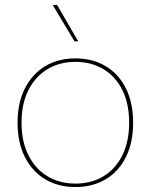

<svg xmlns="http://www.w3.org/2000/svg" viewBox="-20 -746 609 776"><path d="M285 -510Q354 -510 406.5 -479Q459 -448 488.5 -389.5Q518 -331 518 -250Q518 -169 488.5 -110.5Q459 -52 406.5 -21Q354 10 285 10Q216 10 163.5 -21Q111 -52 81 -110.5Q51 -169 51 -250Q51 -331 81 -389.5Q111 -448 163.5 -479Q216 -510 285 -510ZM285 -496Q221 -496 172 -466.5Q123 -437 95 -382Q67 -327 67 -250Q67 -174 95 -118.5Q123 -63 172 -33.5Q221 -4 285 -4Q349 -4 398 -33.5Q447 -63 474.5 -118.5Q502 -174 502 -250Q502 -327 474.5 -382Q447 -437 398 -466.5Q349 -496 285 -496ZM211 -726 296 -579H281L193 -726Z"/></svg>

Font: Work Sans Thin
Style: Regular
Weight: 250
Designer: Wei Huang
Foundry: Wei Huang
Version: Version 2.012